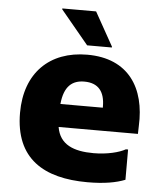

<svg xmlns="http://www.w3.org/2000/svg" viewBox="-54 -807 732 866"><g transform="rotate(5 312.0 -374.5)"><path d="M431 -604V-608L346 -760H193V-756L319 -604ZM324 -562C153 -562 44 -455 44 -275C44 -67 176 11 374 11C450 11 504 1 544 -15V-152H534C506 -136 452 -122 390 -122C300 -122 236 -147 223 -226H582L583 -262C591 -434 511 -562 324 -562ZM414 -330H222C230 -412 267 -440 321 -440C385 -440 414 -402 414 -335Z"/></g></svg>

Font: Kufam Arabic Latin Roman Bold
Style: Regular
Weight: 700
Designer: Wael Morcos & Artur Schmal
Version: Version 1.200;PS 001.200;hotconv 1.0.88;makeotf.lib2.5.64775